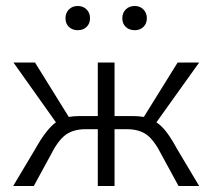

<svg xmlns="http://www.w3.org/2000/svg" viewBox="-20 -622 710 642"><path d="M199 -561Q199 -579 210.5 -590.5Q222 -602 240 -602Q258 -602 269.5 -590.5Q281 -579 281 -561Q281 -543 269.5 -532Q258 -521 240 -521Q222 -521 210.5 -532Q199 -543 199 -561ZM389 -561Q389 -579 400.5 -590.5Q412 -602 431 -602Q448 -602 459.5 -590.5Q471 -579 471 -561Q471 -543 459.5 -532Q448 -521 431 -521Q412 -521 400.5 -532Q389 -543 389 -561ZM572 -124 646 0H577L522 -101Q496 -153 470.5 -171.5Q445 -190 404 -190H363V0H307V-190H266Q226 -190 200 -171.5Q174 -153 148 -101L93 0H24L98 -124Q135 -190 167 -213L25 -413H97L210 -231Q227 -234 248 -234H307V-413H363V-234H423Q443 -234 461 -231L574 -413H646L503 -213Q521 -201 537 -180Q553 -159 572 -124Z"/></svg>

Font: Isabella Sans
Style: Regular
Weight: 400
Designer: Original fonts by Christian Thalmann (Catharsis Fonts), Modifications by Cristiano Sobral
Version: Version 0.002;July 12, 2020;FontCreator 13.0.0.2655 64-bit; 